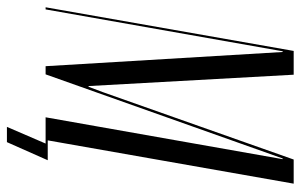

<svg xmlns="http://www.w3.org/2000/svg" viewBox="-188 -566 848 541"><g transform="rotate(90 235.5 -295.0)"><path d="M482 -699H414L224 -161L209 -121H207L175 -699H108L-15 0H-9L109 -668H111L151 0H174L411 -668H413L295 0H369L322 109H365L416 -6H360Z"/></g></svg>

Font: Moniqa Ita Display
Style: Italic
Weight: 400
Italic angle: -10°
Designer: Rajesh Rajput
Foundry: Rajesh Rajput
Version: Version 1.000